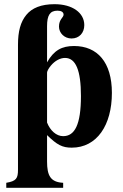

<svg xmlns="http://www.w3.org/2000/svg" viewBox="-20 -693 590 918"><path d="M205 -346C205 -352 212 -366 223 -379C243 -403 268 -416 291 -416C342 -416 367 -357 367 -234C367 -96 337 -42 282 -42C249 -42 220 -69 205 -107ZM205 -568C205 -620 219 -642 255 -642C273 -642 284 -635 284 -623C284 -609 262 -601 262 -566C262 -535 288 -509 322 -509C359 -509 383 -536 383 -573C383 -632 326 -673 241 -673C177 -673 133 -655 106 -622C78 -588 66 -543 66 -479V118C66 160 58 173 10 181V205H282V181C221 178 205 146 205 79V-47C253 0 278 13 323 13C443 13 515 -94 515 -249C515 -396 445 -473 334 -473C276 -473 238 -453 205 -395Z"/></svg>

Font: XITS
Style: Bold
Weight: 700
Designer: MicroPress Inc., with final additions and corrections provided by Coen Hoffman, Elsevier (retired)
Version: Version 1.302